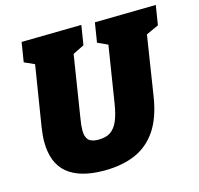

<svg xmlns="http://www.w3.org/2000/svg" viewBox="-105 -822 982 949"><g transform="rotate(-15 386.0 -347.5)"><path d="M459 -705 772 -710 756 -610 673 -572 695 -600 645 -279Q629 -173 586 -108.5Q543 -44 475 -14.5Q407 15 315 15Q191 15 127.5 -37.5Q64 -90 64 -200Q64 -217 66 -236Q68 -255 71 -276L123 -600L139 -573L68 -605L84 -705L391 -710L375 -610L298 -572L320 -600L267 -264Q264 -247 262.5 -232Q261 -217 261 -205Q261 -171 276 -155.5Q291 -140 327 -140Q366 -140 389.5 -156.5Q413 -173 427 -206.5Q441 -240 449 -291L498 -600L517 -571L443 -605Z"/></g></svg>

Font: Bitter Thin Black
Style: Italic
Weight: 900
Italic angle: -9°
Version: Version 3.020